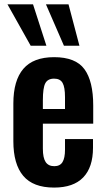

<svg xmlns="http://www.w3.org/2000/svg" viewBox="-20 -848 486 877"><path d="M120.1 -639.2 14.2 -828.1H130.9L191.9 -639.2ZM272 -639.2 189.9 -828.1H293L342.8 -639.2ZM227.1 8.8Q131.3 8.8 86.2 -44.7Q41 -98.1 41 -203.1V-375Q41 -480.5 86.7 -533.7Q132.3 -586.9 227.1 -586.9Q325.2 -586.9 365.5 -532.2Q405.8 -477.5 405.8 -366.2V-283.2H175.8V-168.9Q175.8 -127 188.5 -107.9Q201.2 -88.9 228 -88.9Q253.9 -88.9 265.4 -107.4Q276.9 -126 276.9 -164.1V-212.9H404.8V-172.9Q404.8 -84 360.1 -37.6Q315.4 8.8 227.1 8.8ZM175.8 -350.1H276.9V-404.8Q276.9 -449.7 265.9 -469.2Q254.9 -488.8 227.1 -488.8Q198.2 -488.8 187 -467.8Q175.8 -446.8 175.8 -390.1Z"/></svg>

Font: Oswald Medium
Style: Regular
Weight: 500
Designer: Vernon Adams
Foundry: Vernon Adams
Version: Version 4.103